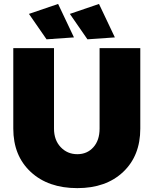

<svg xmlns="http://www.w3.org/2000/svg" viewBox="-20 -947 785 981"><path d="M276.9 -926.8 357.9 -755.9 217.8 -746.1 127.9 -876ZM485.8 -926.8 566.9 -755.9 426.8 -746.1 336.9 -876ZM255.9 -290Q255.9 -231.4 290 -195.3Q324.2 -159.2 375 -159.2Q425.3 -159.2 457 -194.6Q488.8 -230 488.8 -290V-701.2H696.8V-290Q696.8 -151.4 609.4 -68.6Q522 14.2 375 14.2Q226.1 14.2 137 -68.6Q47.9 -151.4 47.9 -290V-701.2H255.9Z"/></svg>

Font: Montserrat-Arabic ExtraBold
Style: Regular
Weight: 800
Designer: Mohamed Gaber
Foundry: Kief Type Foundry
Version: Version 5.008;PS 005.008;hotconv 1.0.88;makeotf.lib2.5.64775